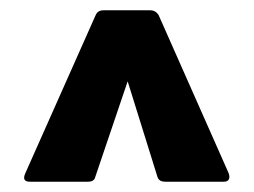

<svg xmlns="http://www.w3.org/2000/svg" viewBox="-20 -703 493 373"><path d="M38 -350Q22 -350 29 -366L166 -674Q170 -683 181 -683H272Q282 -683 288 -674L424 -367Q427 -359 424.5 -354.5Q422 -350 415 -350H301Q289 -350 286 -359L228 -545L165 -359Q163 -350 151 -350Z"/></svg>

Font: Sofia Sans Condensed Black
Style: Regular
Weight: 900
Designer: Botio Nikoltchev, Ani Petrova
Foundry: lettersoup
Version: Version 4.101